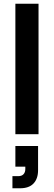

<svg xmlns="http://www.w3.org/2000/svg" viewBox="-20 -720 288 1030"><path d="M62.5 0V-700H186.7V0ZM46.7 290V225H77.5Q96.7 225 106.2 214.6Q115.8 204.2 115.8 186.7V174.2H62.5V63.3H184.2V193.3Q184.2 238.3 160 264.2Q135.8 290 87.5 290Z"/></svg>

Font: Funnel Display SemiBold
Style: Regular
Weight: 600
Designer: NORD ID, Kristian Moeller
Foundry: Dicotype
Version: Version 1.000